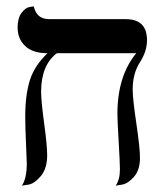

<svg xmlns="http://www.w3.org/2000/svg" viewBox="-20 -580 519 602"><path d="M396 -298.8Q396 -270 407.5 -193.1Q418.9 -116.2 418.9 -85Q418.9 -46.9 399.9 -25.4Q380.9 -3.9 361.8 -1L342.8 2Q356 -17.1 356 -48.8Q356 -69.8 352.1 -136Q348.1 -202.1 348.1 -223.1Q348.1 -341.3 407.2 -413.1H158.2Q109.4 -376 108.9 -293.9Q108.9 -263.2 118.4 -193.6Q127.9 -124 127.9 -92.8Q127.9 -51.8 107.9 -27.8Q87.9 -3.9 68.4 -1L48.8 2Q64 -21 64 -67.9Q64 -79.1 61.5 -130.6Q59.1 -182.1 59.1 -214.8Q59.1 -281.7 73.5 -327.9Q87.9 -374 128.9 -413.1Q83 -413.1 59.1 -435.5Q35.2 -458 35.2 -494.1Q35.2 -522.9 47.6 -539.6Q60.1 -556.2 73.2 -558.1L85.9 -560.1Q94.7 -520 133.8 -520H374Q440.9 -520 440.9 -454.1Q440.9 -418.9 418.5 -384.3Q396 -349.6 396 -298.8Z"/></svg>

Font: Linux Libertine
Style: Regular
Weight: 400
Designer: Philipp H. Poll
Foundry: Philipp H. Poll
Version: Version 5.3.0 ; ttfautohint (v0.9)